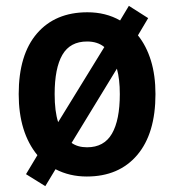

<svg xmlns="http://www.w3.org/2000/svg" viewBox="-20 -594 597 657"><path d="M512 -272Q512 -137 449.5 -63.5Q387 10 277 10Q218 10 170 -15L135 43L69 2L108 -63Q44 -141 44 -272Q44 -407 106.5 -479.5Q169 -552 279 -552Q342 -552 391 -524L421 -574L487 -532L452 -473Q481 -437 496.5 -386.5Q512 -336 512 -272ZM167 -272Q167 -213 179 -176L337 -433Q314 -452 278 -452Q220 -452 193.5 -406.5Q167 -361 167 -272ZM390 -272Q390 -298 387.5 -319.5Q385 -341 380 -359L225 -105Q246 -90 278 -90Q336 -90 363 -136.5Q390 -183 390 -272Z"/></svg>

Font: Noto Sans Telugu SemiCondensed SemiBold
Style: Regular
Weight: 600
Width: 4
Designer: Jelle Bosma - Monotype Design Team
Foundry: Monotype Imaging Inc.
Version: Version 2.005; ttfautohint (v1.8.4.7-5d5b)